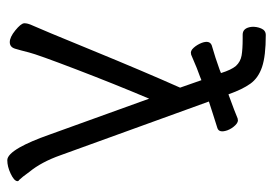

<svg xmlns="http://www.w3.org/2000/svg" viewBox="-134 -620 767 540"><g transform="rotate(90 250.0 -350.5)"><path d="M431 13Q415 13 395 -22Q378 -52 359 -106L258 -386Q217 -289 175.5 -180.5Q134 -72 128 -48Q122 -24 117.5 -9Q113 6 99 6Q85 6 66 -9.5Q47 -25 46 -34Q45 -43 53 -60Q61 -77 121.5 -224.5Q182 -372 227 -473L206 -533L196 -529L172 -520L134 -504H133Q124 -501 115 -511Q106 -521 101 -534Q93 -556 108 -562Q143 -572 176 -584L186 -588Q177 -617 166 -630Q154 -643 136.5 -646Q119 -649 89 -649H78Q59 -649 56 -674Q55 -688 60.5 -701Q66 -714 79 -714Q138 -714 169 -703.5Q200 -693 216 -670.5Q232 -648 245 -611L246 -609Q298 -628 314 -635H315Q323 -638 332.5 -628.5Q342 -619 347 -606Q355 -583 341 -578L300 -565Q294 -563 266 -554L417 -137Q436 -83 464 -49Q479 -28 487 -20Q490 -19 490 -15Q489 -6 469 3.5Q449 13 431 13Z"/></g></svg>

Font: LXGW WenKai Mono Lite
Style: Regular
Weight: 400
Monospace: yes
Designer: LXGW / Fontworks Inc.
Foundry: LXGW / Fontworks Inc.
Version: Version 1.520; June 14, 2025